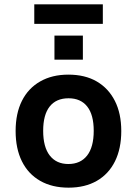

<svg xmlns="http://www.w3.org/2000/svg" viewBox="-20 -855 630 885"><path d="M296 10Q220 10 165 -21.5Q110 -53 81 -111.5Q52 -170 52 -251Q52 -332 81 -390Q110 -448 165 -479.5Q220 -511 295 -511Q372 -511 426 -479.5Q480 -448 509.5 -390Q539 -332 539 -251Q539 -170 510 -111.5Q481 -53 426.5 -21.5Q372 10 296 10ZM295 -99Q351 -99 381.5 -138Q412 -177 412 -252Q412 -326 382 -364Q352 -402 296 -402Q239 -402 209 -364Q179 -326 179 -252Q179 -177 209.5 -138Q240 -99 295 -99ZM138 -745V-835H454V-745ZM231 -580V-691H362V-580Z"/></svg>

Font: Nunito Sans 7pt SemiCondensed
Style: Bold
Weight: 700
Width: 4
Designer: Vernon Adams
Foundry: Vernon Adams
Version: Version 3.101;gftools[0.9.27]